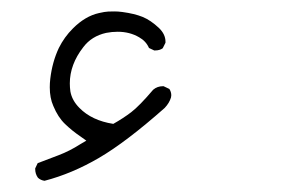

<svg xmlns="http://www.w3.org/2000/svg" viewBox="-20 -136 540 341"><path d="M283.7 37.1Q284.2 35.2 284.2 33.2Q284.2 27.3 280.8 22L270.5 17.1Q270 17.1 269.5 17.1Q259.3 17.1 252 23.4Q227.5 52.2 213.1 63.2Q198.7 74.2 181.2 84Q143.1 78.1 121.1 55.7Q107.9 42.5 105 26.4Q104 19 104 12.2Q104 -21.5 127.9 -52.2Q142.6 -71.8 168.5 -77.6Q178.7 -79.6 189 -79.6Q210.4 -79.6 227.1 -69.8Q239.3 -63 244.6 -50.8L253.9 -46.4Q254.9 -46.4 255.4 -46.4Q263.7 -46.4 269 -50.3L273.9 -60.1Q273.9 -61 273.9 -62Q273.9 -75.2 262.2 -86.4Q247.6 -100.1 233.2 -106Q218.8 -111.8 197.3 -114.7Q189.5 -115.7 184.1 -115.7Q178.7 -115.7 172.4 -115.5Q166 -115.2 155.8 -112.8Q131.3 -107.4 109.4 -85.4Q94.2 -70.3 84.5 -50.8Q72.8 -25.9 69.3 3.9Q68.4 11.7 68.4 19Q68.4 38.1 74.7 52.2Q83 72.3 95.5 84.2Q107.9 96.2 123 106.4L133.3 113.8L122.6 120.1Q103.5 132.3 84.2 139.6Q64.9 147 46.9 153.8L42.5 163.1Q42.5 163.6 42.5 164.1Q42.5 172.9 47.4 179.7Q52.2 184.1 59.1 185.1Q107.9 172.4 156 144.3Q204.1 116.2 272.5 55.7Q280.8 46.9 283.7 37.1Z"/></svg>

Font: NaikaiFont
Style: Light
Weight: 300
Version: Version 1.89